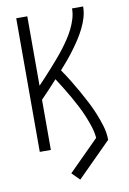

<svg xmlns="http://www.w3.org/2000/svg" viewBox="-99 -795 699 1040"><g transform="rotate(-10 250.0 -274.5)"><path d="M256 186 214 144 380 -22Q377 -54 367 -85Q357 -116 344.5 -146Q332 -176 317 -205Q302 -234 286 -262Q270 -290 253 -317.5Q236 -345 218 -373Q196 -348 173 -324Q150 -300 127 -276V0H66V-735H127V-353Q147 -374 166.5 -395Q186 -416 205.5 -438Q225 -460 244 -482Q263 -504 280.5 -527Q298 -550 314 -574Q330 -598 343 -624Q356 -650 364.5 -678Q373 -706 373 -735H434Q434 -704 425 -674Q416 -644 402 -616Q388 -588 371 -562Q354 -536 335.5 -511Q317 -486 297 -462Q277 -438 256 -415Q278 -383 298 -350.5Q318 -318 337 -284.5Q356 -251 373.5 -217Q391 -183 405.5 -147.5Q420 -112 431 -75Q442 -38 442 0Z"/></g></svg>

Font: Iosevka Term Curly Light
Style: Regular
Weight: 300
Designer: Belleve Invis
Foundry: Belleve Invis
Version: Version 32.3.0